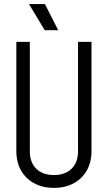

<svg xmlns="http://www.w3.org/2000/svg" viewBox="-20 -905 528 940"><path d="M362 -164V-700H428V-164ZM60 -164V-700H126V-164ZM428 -165Q428 -111 405 -70.5Q382 -30 340.5 -7.5Q299 15 243 15V-48Q299 -48 330.5 -79Q362 -110 362 -165ZM60 -165H126Q126 -110 157.5 -79Q189 -48 245 -48V15Q190 15 148 -7.5Q106 -30 83 -70.5Q60 -111 60 -165ZM199 -757 122 -885H200L265 -757Z"/></svg>

Font: Akshar Light
Style: Regular
Weight: 300
Designer: Tall Chai
Foundry: Tall Chai
Version: Version 1.100